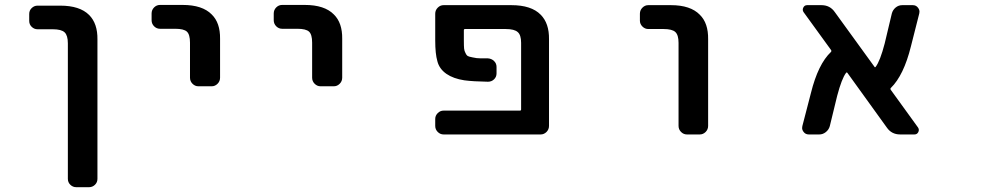

<svg xmlns="http://www.w3.org/2000/svg" viewBox="-20 -569 4040 786"><path d="M292 197.3Q278.3 197.3 268.1 187.5Q257.8 177.7 257.8 163.1V-391.6Q257.8 -423.8 244.6 -436.5Q231.4 -449.2 196.3 -449.2H133.8Q120.1 -449.2 109.9 -459Q99.6 -468.8 99.6 -483.4V-511.7Q99.6 -526.4 109.9 -536.1Q120.1 -545.9 133.8 -545.9H226.6Q306.6 -545.9 344.7 -507.8Q379.9 -472.7 378.9 -407.2V163.1Q378.9 177.7 368.7 187.5Q358.4 197.3 344.7 197.3Z M792 -215.8Q778.3 -215.8 768.1 -226.1Q757.8 -236.3 757.8 -251V-394.5Q757.8 -427.7 745.1 -439.5Q732.4 -451.2 697.3 -451.2H634.8Q621.1 -451.2 610.8 -461.4Q600.6 -471.7 600.6 -486.3V-513.7Q600.6 -528.3 610.8 -538.6Q621.1 -548.8 634.8 -548.8H727.5Q808.6 -548.8 846.7 -509.8Q881.8 -475.6 880.9 -410.2V-251Q880.9 -236.3 870.6 -226.1Q860.4 -215.8 846.7 -215.8Z M1292 -215.8Q1278.3 -215.8 1268.1 -226.1Q1257.8 -236.3 1257.8 -251V-394.5Q1257.8 -427.7 1245.1 -439.5Q1232.4 -451.2 1197.3 -451.2H1134.8Q1121.1 -451.2 1110.8 -461.4Q1100.6 -471.7 1100.6 -486.3V-513.7Q1100.6 -528.3 1110.8 -538.6Q1121.1 -548.8 1134.8 -548.8H1227.5Q1308.6 -548.8 1346.7 -509.8Q1381.8 -475.6 1380.9 -410.2V-251Q1380.9 -236.3 1370.6 -226.1Q1360.4 -215.8 1346.7 -215.8Z M1795.9 -18.6Q1782.2 -18.6 1772 -28.8Q1761.7 -39.1 1761.7 -53.7V-82Q1761.7 -95.7 1772 -106Q1782.2 -116.2 1795.9 -116.2H2108.4Q2113.3 -116.2 2113.3 -121.1V-393.6Q2113.3 -425.8 2099.6 -437.5Q2085.9 -450.2 2049.8 -450.2H1883.8Q1878.9 -450.2 1878.9 -445.3V-403.3Q1878.9 -380.9 1879.9 -370.1Q1880.9 -360.4 1885.7 -351.6Q1889.6 -342.8 1894.5 -339.8Q1899.4 -336.9 1915 -334Q1930.7 -330.1 1948.2 -330.1Q1960 -330.1 1977.5 -330.1Q1992.2 -329.1 2002.4 -319.3Q2012.7 -309.6 2012.7 -294.9V-268.6Q2012.7 -253.9 2002.4 -244.1Q1992.2 -234.4 1977.5 -234.4Q1917 -235.4 1880.9 -240.2Q1835.9 -247.1 1807.6 -266.6Q1778.3 -287.1 1770.5 -318.4Q1761.7 -348.6 1761.7 -403.3V-512.7Q1761.7 -527.3 1772 -537.6Q1782.2 -547.9 1795.9 -547.9H2073.2Q2155.3 -547.9 2193.4 -508.8Q2228.5 -473.6 2227.5 -408.2V-53.7Q2227.5 -39.1 2217.3 -28.8Q2207 -18.6 2193.4 -18.6Z M2792 -18.6Q2778.3 -18.6 2768.1 -28.8Q2757.8 -39.1 2757.8 -53.7V-393.6Q2757.8 -425.8 2744.6 -438Q2731.4 -450.2 2696.3 -450.2H2633.8Q2620.1 -450.2 2609.9 -460.4Q2599.6 -470.7 2599.6 -484.4V-512.7Q2599.6 -527.3 2609.9 -537.6Q2620.1 -547.9 2633.8 -547.9H2726.6Q2806.6 -547.9 2844.7 -508.8Q2879.9 -474.6 2878.9 -408.2V-53.7Q2878.9 -39.1 2868.7 -28.8Q2858.4 -18.6 2844.7 -18.6Z M3665 -18.6Q3629.9 -18.6 3610.4 -46.9L3449.2 -270.5Q3446.3 -274.4 3443.4 -270.5Q3425.8 -247.1 3407.2 -176.8L3377 -52.7Q3373 -38.1 3360.8 -28.3Q3348.6 -18.6 3334 -18.6H3291Q3277.3 -18.6 3269.5 -29.3Q3263.7 -37.1 3263.7 -44.9Q3263.7 -48.8 3264.6 -52.7L3299.8 -188.5Q3329.1 -306.6 3381.8 -356.4Q3384.8 -359.4 3382.8 -363.3L3269.5 -519.5Q3263.7 -528.3 3268.6 -538.1Q3273.4 -547.9 3284.2 -547.9H3342.8Q3377.9 -547.9 3397.5 -519.5L3559.6 -295.9Q3561.5 -292 3564.5 -294.9Q3583 -319.3 3601.6 -390.6L3630.9 -513.7Q3634.8 -528.3 3646.5 -538.1Q3658.2 -547.9 3673.8 -547.9H3716.8Q3730.5 -547.9 3738.3 -537.1Q3744.1 -529.3 3744.1 -521.5Q3744.1 -517.6 3743.2 -513.7L3709 -378.9Q3679.7 -260.7 3627 -209Q3624 -206.1 3626 -202.1L3738.3 -46.9Q3744.1 -38.1 3739.3 -28.3Q3734.4 -18.6 3723.6 -18.6Z"/></svg>

Font: Rounded-L Mgen+ 1m medium
Style: Regular
Weight: 500
Designer: [Source Han Sans]
Ryoko NISHIZUKA  (kana & ideographs); Paul D. Hunt (Latin, Greek & Cyrillic); Wenlong ZHANG  (bopomofo
Version: Version 1.059.20150602